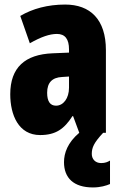

<svg xmlns="http://www.w3.org/2000/svg" viewBox="-20 -583 534 843"><path d="M383 93C383 65 392 44 433 0H445V-363C445 -498 376 -563 266 -563C190 -563 123 -545 69 -513L111 -393C160 -421 198 -434 230 -434C266 -434 283 -411 283 -366V-352L211 -349C90 -344 25 -287 25 -169C25 -79 61 10 156 10C225 10 262 -17 298 -73H301L328 0C277 43 261 89 261 129C261 198 303 240 388 240C421 240 447 232 463 225V122C453 128 442 133 424 133C398 133 383 115 383 93ZM253 -245 283 -247V-198C283 -151 258 -119 226 -119C200 -119 187 -138 187 -176C187 -220 209 -243 253 -245Z"/></svg>

Font: Noto Sans Lao Looped ExtraCondensed Black
Style: Regular
Weight: 900
Width: 2
Designer: Mark Frömberg, Ben Mitchell
Foundry: The Fontpad Ltd
Version: Version 1.002